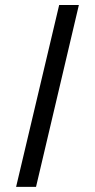

<svg xmlns="http://www.w3.org/2000/svg" viewBox="-20 -724 377 762"><path d="M43.9 17.6 214.8 -704.1H293L123 17.6Z"/></svg>

Font: Post No Bills Jaffna SemiBold
Style: Regular
Weight: 600
Designer: Kosala Senevirathne, Siva Puranthara, Lasantha Premarathna, Tharique Azeez
Foundry: Mooniak
Version: Version 1.220 ; ttfautohint (v1.6)